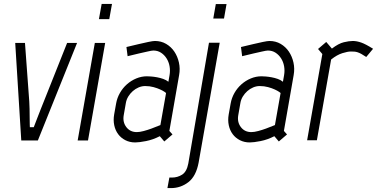

<svg xmlns="http://www.w3.org/2000/svg" viewBox="-20 -720 1932 984"><path d="M324 -500H375L174 0H89L58 -500H108L130 -200Q131 -185 131.5 -162.5Q132 -140 132 -119Q132 -98 132.5 -83Q133 -68 133 -68H153Q163 -95 173 -120Q181 -141 190 -163.5Q199 -186 205 -201Z M501 -700H554L540 -622H487ZM466 -500H519L431 0H378Z M831 -243Q831 -244 823 -249.5Q815 -255 801 -261.5Q787 -268 767 -273.5Q747 -279 724 -279Q707 -279 690.5 -272Q674 -265 660.5 -253Q647 -241 637.5 -225.5Q628 -210 625 -192L614 -129Q608 -94 627.5 -68.5Q647 -43 681 -43Q696 -43 716.5 -48.5Q737 -54 756 -61Q778 -69 802 -79ZM848 -49 864 -31 822 5 799 -22Q764 -4 728.5 3Q693 10 673 10Q645 10 622.5 -1.5Q600 -13 585.5 -32.5Q571 -52 565.5 -78Q560 -104 565 -133L575 -189Q580 -218 594.5 -243.5Q609 -269 630.5 -288Q652 -307 678.5 -318Q705 -329 733 -329Q740 -329 754 -328Q768 -327 784.5 -324Q801 -321 816.5 -315.5Q832 -310 843 -301L849 -335Q853 -358 849 -380.5Q845 -403 833.5 -421Q822 -439 805 -450Q788 -461 766 -461Q758 -461 736.5 -456Q715 -451 692 -446Q665 -440 634 -432L628 -479Q662 -487 691 -494Q716 -500 740 -505Q764 -510 774 -510Q806 -510 831.5 -495Q857 -480 873.5 -455.5Q890 -431 897 -399.5Q904 -368 898 -335Z M1051 -501H1106L998 113Q985 183 945.5 213.5Q906 244 856 244H838L848 190H861Q890 190 913.5 175Q937 160 945 118ZM1086 -699H1141L1128 -625H1073Z M1418 -243Q1418 -244 1410 -249.5Q1402 -255 1388 -261.5Q1374 -268 1354 -273.5Q1334 -279 1311 -279Q1294 -279 1277.5 -272Q1261 -265 1247.5 -253Q1234 -241 1224.5 -225.5Q1215 -210 1212 -192L1201 -129Q1195 -94 1214.5 -68.5Q1234 -43 1268 -43Q1283 -43 1303.5 -48.5Q1324 -54 1343 -61Q1365 -69 1389 -79ZM1435 -49 1451 -31 1409 5 1386 -22Q1351 -4 1315.5 3Q1280 10 1260 10Q1232 10 1209.5 -1.5Q1187 -13 1172.5 -32.5Q1158 -52 1152.5 -78Q1147 -104 1152 -133L1162 -189Q1167 -218 1181.5 -243.5Q1196 -269 1217.5 -288Q1239 -307 1265.5 -318Q1292 -329 1320 -329Q1327 -329 1341 -328Q1355 -327 1371.5 -324Q1388 -321 1403.5 -315.5Q1419 -310 1430 -301L1436 -335Q1440 -358 1436 -380.5Q1432 -403 1420.5 -421Q1409 -439 1392 -450Q1375 -461 1353 -461Q1345 -461 1323.5 -456Q1302 -451 1279 -446Q1252 -440 1221 -432L1215 -479Q1249 -487 1278 -494Q1303 -500 1327 -505Q1351 -510 1361 -510Q1393 -510 1418.5 -495Q1444 -480 1460.5 -455.5Q1477 -431 1484 -399.5Q1491 -368 1485 -335Z M1892 -470 1857 -428Q1842 -438 1832 -443.5Q1822 -449 1813 -452Q1804 -455 1795.5 -455.5Q1787 -456 1777 -456Q1762 -456 1734.5 -447.5Q1707 -439 1677 -415L1604 -1H1554L1632 -443L1610 -469L1652 -505L1681 -471Q1715 -497 1742 -503.5Q1769 -510 1788 -510Q1808 -510 1831 -502Q1854 -494 1892 -470Z"/></svg>

Font: Marvel
Style: Italic
Weight: 400
Italic angle: -12°
Designer: Carolina Trebol
Foundry: Carolina Trebol
Version: Version 1.001